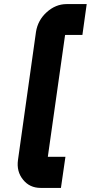

<svg xmlns="http://www.w3.org/2000/svg" viewBox="-20 -819 444 939"><path d="M306 -799H404L383 -648H300Q298 -648 298 -646L214 -53Q214 -52 216 -52H300L278 100H179Q125 100 93 60Q60 20 68 -37L156 -663Q165 -720 208 -759Q252 -799 306 -799Z"/></svg>

Font: Unageo
Style: ExtraBold-Italic
Weight: 800
Designer: Richard Sepsi
Foundry: Richard Sepsi
Version: Version 2.000